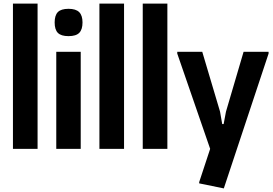

<svg xmlns="http://www.w3.org/2000/svg" viewBox="-20 -828 1518 1068"><path d="M52 -808H189V0H52Z M361 -627Q320 -627 302 -645Q284 -663 284 -703Q284 -743 302 -761Q320 -779 361 -779Q402 -779 420.5 -760.5Q439 -742 439 -703Q439 -664 421 -645.5Q403 -627 361 -627ZM293 -540H429V0H293Z M533 -808H670V0H533Z M774 -808H911V0H774Z M1088 192V185L1149 0L966 -530V-540H1105L1204 -207L1216 -138H1224L1237 -207L1335 -540H1474V-530L1225 220Z"/></svg>

Font: Encode Sans Compressed
Style: Bold
Weight: 700
Designer: Pablo Impallari, Andres Torresi
Foundry: Pablo Impallari, Andres Torresi
Version: Version 1.000; ttfautohint (v1.00) -l 8 -r 50 -G 200 -x 14 -